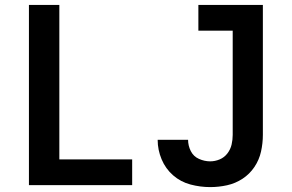

<svg xmlns="http://www.w3.org/2000/svg" viewBox="-20 -755 1192 783"><path d="M837 8Q872 8 906 0.5Q940 -7 969 -26Q998 -45 1017.5 -74Q1037 -103 1044.5 -137Q1052 -171 1052 -205V-735H789V-630H929V-205Q929 -185 924.5 -165.5Q920 -146 907.5 -129.5Q895 -113 876 -105Q857 -97 837 -97Q814 -97 791.5 -107Q769 -117 758 -139Q747 -161 747 -185H623V-184Q623 -144 639 -105.5Q655 -67 686 -40Q717 -13 757 -2.5Q797 8 837 8ZM98 0H519V-105H222V-735H98Z"/></svg>

Font: Iosevka Sparkle
Style: Bold
Weight: 700
Designer: Belleve Invis
Foundry: Belleve Invis
Version: Version 4.5.0; ttfautohint (v1.8.3)